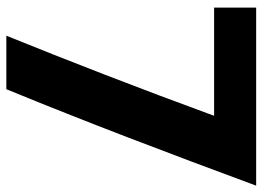

<svg xmlns="http://www.w3.org/2000/svg" viewBox="-134 -578 848 621"><g transform="rotate(90 290.5 -268.0)"><path d="M5 -536V-672H581Q502 -458 424.5 -256Q347 -54 269 136H96Q156 -12 222 -182.5Q288 -353 355 -536Z"/></g></svg>

Font: Cafe24 Ohsquare
Style: Bold
Weight: 700
Designer: Cafe24 thkim, hmlim, mnelim, nhlee, sslee, sskim, smlim, yjkim, sdjeong, hskwak & 4IRTF
Foundry: Cafe24
Version: Version 1.000